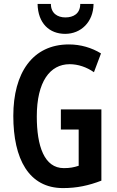

<svg xmlns="http://www.w3.org/2000/svg" viewBox="-20 -1017 596 981"><path d="M458 -997H390C390 -947 355 -928 314 -928C274 -928 240 -949 240 -997H172C174 -897 233 -844 313 -844C393 -844 457 -904 458 -997ZM291 -458V-355H382V-170C357 -162 338 -158 306 -158C206 -158 168 -271 168 -422C168 -599 235 -689 336 -689C379 -689 423 -674 460 -648L496 -744C449 -773 392 -790 332 -790C146 -790 48 -644 48 -425C48 -205 127 -56 302 -56C373 -56 433 -69 498 -94V-458Z"/></svg>

Font: Noto Sans Malayalam UI ExtraCondensed SemiBold
Style: Regular
Weight: 600
Width: 2
Designer: Jelle Bosma - Monotype Design Team
Foundry: Monotype Imaging Inc.
Version: Version 2.104